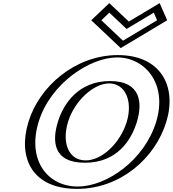

<svg xmlns="http://www.w3.org/2000/svg" viewBox="-20 -1192 1104 1227"><path d="M389.8 -413C427.4 -536 533 -659 678 -659C824 -659 852.4 -536 814.8 -413C777.2 -290 677.6 -167 527.6 -167C373.6 -167 352.2 -290 389.8 -413ZM186.8 -413C260.4 -654 506.3 -840 733.3 -840C962.3 -840 1091.4 -654 1017.8 -413C944.1 -172 708.9 15 471.9 15C227.9 15 113.1 -172 186.8 -413ZM1026.4 -1061 986.2 -1152 799 -1040 680.2 -1152 584.4 -1061 755.9 -899ZM374.8 -413C336 -286.1 357.8 -152 523 -152C684.1 -152 790.9 -285.9 829.8 -413C868.7 -540.4 839.7 -674 682.6 -674C526.5 -674 413.8 -540.5 374.8 -413ZM201.8 -413C130.4 -179.5 241.1 0 476.5 0C704.9 0 931.4 -179.7 1002.8 -413C1074 -646 949.2 -825 728.7 -825C510.2 -825 273 -645.9 201.8 -413ZM1006.3 -1064.1 761.5 -917.6 606.4 -1064.1 676.9 -1131.1 793.3 -1021.4 976.7 -1131.1ZM374.8 -413C413.8 -540.5 526.5 -674 682.6 -674C839.7 -674 868.7 -540.4 829.8 -413C790.9 -285.9 684.1 -152 523 -152C357.8 -152 336 -286.1 374.8 -413ZM201.8 -413C273 -645.9 510.2 -825 728.7 -825C949.2 -825 1074 -646 1002.8 -413C931.4 -179.7 704.9 0 476.5 0C241.1 0 130.4 -179.5 201.8 -413ZM1006.3 -1064.1 976.7 -1131.1 793.3 -1021.4 676.9 -1131.1 606.4 -1064.1 761.5 -917.6ZM389.8 -413C352.2 -290 373.6 -167 527.6 -167C677.5 -167 777.2 -290 814.8 -413C852.4 -536 823.9 -659 678 -659C533 -659 427.4 -536 389.8 -413ZM186.8 -413C113.1 -172 227.9 15 471.9 15C708.9 15 944.1 -172 1017.8 -413C1091.4 -654 962.3 -840 733.3 -840C506.3 -840 260.4 -654 186.8 -413ZM1026.4 -1061 755.9 -899 584.4 -1061 680.2 -1152 799 -1040 986.2 -1152ZM349.8 -413C314.1 -296.2 313.9 -152 523 -152C728.2 -152 819 -296.1 854.8 -413C890.5 -530 883.9 -674 682.6 -674C482.3 -674 385.6 -530.1 349.8 -413ZM226.8 -413C301.5 -657.6 553.4 -825 728.7 -825C906 -825 1052.6 -657.7 977.8 -413C902.9 -168.2 661.8 0 476.5 0C284 0 151.9 -168.1 226.8 -413ZM984.1 -1062.6 765.9 -931.9 627.6 -1062.6 678.7 -1111.1 788.9 -1007.1 962.7 -1111.1ZM414.8 -413C455.6 -546.5 577.3 -659 678 -659C779.7 -659 830.6 -546.4 789.8 -413C749 -279.7 633.3 -167 527.6 -167C417.6 -167 374.1 -279.8 414.8 -413ZM161.8 -413C91.6 -183.4 185 15 471.9 15C752 15 972.6 -183.5 1042.8 -413C1112.9 -642.4 1005.5 -840 733.3 -840C463.1 -840 231.9 -642.3 161.8 -413ZM1048.5 -1062.5 1000.2 -1172 803.3 -1054.3 678.5 -1172 563.2 -1062.5 751.5 -884.7Z"/></svg>

Font: Hussar Outliner
Style: Obl
Weight: 700
Foundry: Cannot Into Space Fonts
Version: Version 0.92